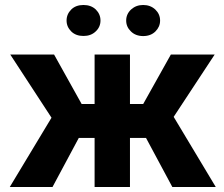

<svg xmlns="http://www.w3.org/2000/svg" viewBox="-20 -746 894 766"><path d="M380.9 -664.1C380.9 -681.2 374.5 -695.8 362.3 -708C349.6 -720.2 333 -726.1 313 -726.1C293 -726.1 276.4 -720.2 264.2 -708C252 -695.8 245.6 -681.2 245.6 -664.1C245.6 -647 252 -632.8 264.2 -620.6C276.4 -608.4 293 -602.5 313 -602.5C333 -602.5 349.1 -608.4 361.8 -620.6C374.5 -632.3 380.9 -647 380.9 -664.1ZM483.4 -664.1C483.4 -647 489.7 -632.8 502.4 -620.6C514.6 -608.4 531.2 -602.1 551.3 -602.1C571.3 -602.1 587.9 -608.4 600.1 -620.6C612.3 -632.8 618.7 -647 618.7 -664.1C618.7 -681.2 612.3 -695.8 599.6 -708C586.4 -720.2 570.3 -726.1 551.3 -726.1C532.2 -726.1 516.6 -720.2 503.4 -708.5C490.2 -696.3 483.4 -681.6 483.4 -664.1ZM667.5 0H840.8L672.9 -279.8L836.4 -528.3H661.6L551.3 -331.1H498.5V-528.3H357.4V-331.1H305.7L195.8 -528.3H21L185.5 -276.4L19 0H189.5L294.4 -195.8H357.4V0H498.5V-195.8H562.5Z"/></svg>

Font: Roboto
Style: Bold
Weight: 700
Designer: Google
Version: Version 2.137; 2017